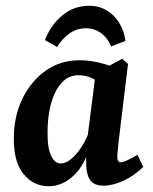

<svg xmlns="http://www.w3.org/2000/svg" viewBox="-20 -637 531 666"><path d="M149 9Q96 9 61.5 -33.5Q27 -76 28 -158Q28 -233 57.5 -294Q87 -355 138 -391.5Q189 -428 255 -428Q286 -428 316 -421.5Q346 -415 369 -406L338 -337Q320 -356 299 -366Q278 -376 252 -376Q224 -376 204 -359.5Q184 -343 170.5 -314.5Q157 -286 151 -251Q145 -216 145 -179Q144 -127 156.5 -98.5Q169 -70 191 -70Q205 -70 221.5 -81.5Q238 -93 255 -116Q272 -139 286 -172L300 -165Q284 -78 242 -34.5Q200 9 149 9ZM340 7Q308 7 294.5 -10Q281 -27 279 -61Q279 -73 279 -93.5Q279 -114 280 -133L312 -384L404 -433L424 -415L391 -142Q390 -130 388.5 -115.5Q387 -101 387 -92Q387 -74 399 -74Q406 -74 419.5 -80Q433 -86 457 -100L477 -58Q445 -27 408 -10Q371 7 340 7ZM178 -474 136 -498Q155 -549 195.5 -583Q236 -617 289 -617Q324 -617 351 -600.5Q378 -584 394.5 -556Q411 -528 415 -495L365 -476Q354 -505 330.5 -522Q307 -539 279 -539Q248 -539 222.5 -522Q197 -505 178 -474Z"/></svg>

Font: Yrsa SemiBold
Style: Italic
Weight: 600
Italic angle: -7.10001°
Version: Version 2.004